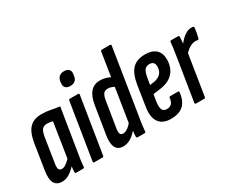

<svg xmlns="http://www.w3.org/2000/svg" viewBox="-100 -1038 1690 1398"><g transform="rotate(-30 744.5 -339.5)"><path d="M94 6Q51 6 32 -25.5Q13 -57 24 -128L58 -344Q72 -425 107.5 -460.5Q143 -496 207 -496Q249 -496 284 -488.5Q319 -481 355 -477L298 -123Q291 -84 287.5 -57Q284 -30 283 -11Q283 0 273 0H215Q205 0 205 -11Q205 -20 206 -32Q207 -44 209 -57Q184 -30 155 -12Q126 6 94 6ZM140 -76Q155 -76 173.5 -88.5Q192 -101 210 -120L255 -409Q243 -413 231 -414.5Q219 -416 206 -416Q181 -416 166.5 -399.5Q152 -383 145 -338L113 -134Q108 -103 114.5 -89.5Q121 -76 140 -76Z M368 0Q357 0 358 -11L433 -479Q435 -490 444 -490H512Q517 -490 520 -487.5Q523 -485 521 -479L446 -11Q445 0 436 0ZM494 -568Q468 -568 454.5 -581.5Q441 -595 445 -620L446 -633Q450 -659 465.5 -672Q481 -685 506 -685Q532 -685 545.5 -671.5Q559 -658 555 -633L553 -620Q550 -594 535 -581Q520 -568 494 -568Z M609 6Q565 6 547 -27Q529 -60 540 -128L577 -358Q588 -428 618.5 -462Q649 -496 699 -496Q724 -496 747.5 -489Q771 -482 793 -469L781 -395Q763 -406 748 -411Q733 -416 718 -416Q703 -416 692.5 -410Q682 -404 675 -389.5Q668 -375 664 -351L629 -134Q624 -103 630 -89.5Q636 -76 654 -76Q672 -76 693 -90.5Q714 -105 734 -131L738 -74Q705 -33 673.5 -13.5Q642 6 609 6ZM731 0Q721 0 721 -11Q721 -30 724.5 -56Q728 -82 730 -99L725 -114L813 -672Q815 -683 824 -683H892Q903 -683 901 -672L814 -123Q807 -85 804 -57.5Q801 -30 799 -11Q799 0 789 0Z M1010 6Q940 6 909.5 -38Q879 -82 893 -165L919 -333Q933 -419 970.5 -457.5Q1008 -496 1078 -496Q1136 -496 1167.5 -467.5Q1199 -439 1199 -386Q1199 -319 1162.5 -276.5Q1126 -234 1052 -223L988 -214L978 -156Q972 -112 981.5 -91.5Q991 -71 1019 -71Q1045 -71 1059 -86Q1073 -101 1076 -131Q1077 -141 1087 -141H1150Q1161 -141 1159 -131Q1152 -62 1115.5 -28Q1079 6 1010 6ZM999 -284 1035 -289Q1074 -296 1093.5 -318Q1113 -340 1113 -374Q1113 -419 1070 -419Q1043 -419 1029 -400.5Q1015 -382 1008 -336Z M1223 0Q1212 0 1213 -11L1270 -367Q1276 -406 1280 -433.5Q1284 -461 1285 -479Q1285 -490 1295 -490H1353Q1362 -490 1362 -479Q1362 -460 1359 -434Q1356 -408 1354 -391L1359 -376L1301 -11Q1300 0 1291 0ZM1346 -338 1354 -420Q1368 -438 1385.5 -455.5Q1403 -473 1424 -484.5Q1445 -496 1467 -496Q1472 -496 1476 -496Q1480 -496 1484 -494Q1489 -492 1489 -484Q1487 -465 1483 -444Q1479 -423 1474 -403Q1470 -392 1462 -394Q1458 -395 1454 -395.5Q1450 -396 1443 -396Q1428 -396 1411 -389Q1394 -382 1377.5 -369Q1361 -356 1346 -338Z"/></g></svg>

Font: Sofia Sans Extra Condensed SemiBold
Style: Italic
Weight: 600
Italic angle: -9°
Designer: Botio Nikoltchev, Ani Petrova
Foundry: lettersoup
Version: Version 4.101